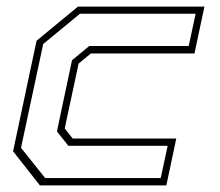

<svg xmlns="http://www.w3.org/2000/svg" viewBox="-20 -560 665 580"><path d="M100.5 0 19.5 -103 90.5 -437 215.5 -540H597.5L567.5 -398.5H254.5L217.5 -368L175.5 -172L199.5 -141.5H512.5L482.5 0ZM116.5 -22H465.5L486.5 -119.5H186.5L152 -163L197.5 -378L249.5 -421H550L571 -518.5H221.5L110.5 -427L43.5 -113.5Z"/></svg>

Font: Tourney Thin ExtraLight
Style: Italic
Weight: 250
Italic angle: -12°
Version: Version 1.015